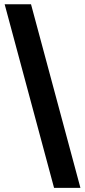

<svg xmlns="http://www.w3.org/2000/svg" viewBox="-20 -782 404 911"><path d="M236.5 109.4 2.1 -761.7H127.2L361.6 109.4Z"/></svg>

Font: Inter Khmer Looped
Style: Regular
Weight: 400
Designer: Rasmus Andersson, Sovichet Tep
Foundry: Anagata Design
Version: Version 1.000